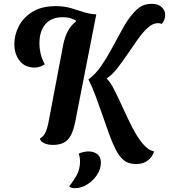

<svg xmlns="http://www.w3.org/2000/svg" viewBox="-20 -735 883 1003"><path d="M691 122Q650 122 625 100.5Q600 79 582 41Q567 12 550.5 -33.5Q534 -79 516 -131.5Q498 -184 479.5 -233.5Q461 -283 442 -320Q477 -345 507.5 -389Q538 -433 565.5 -484Q593 -535 618.5 -581.5Q644 -628 670 -659Q692 -686 715 -700.5Q738 -715 773 -715Q807 -715 825 -697.5Q843 -680 843 -657Q843 -645 838.5 -632.5Q834 -620 825 -610Q815 -614 807 -614Q781 -615 754.5 -592Q728 -569 701.5 -532Q675 -495 647.5 -454Q620 -413 592.5 -378Q565 -343 537 -325Q558 -304 579.5 -261Q601 -218 624 -167Q647 -116 672 -67.5Q697 -19 725 15Q753 49 785 56Q776 85 752 103.5Q728 122 691 122ZM256 22Q231 22 212 13.5Q193 5 188 -11Q208 -22 218 -44Q228 -66 236 -110L310 -500Q326 -584 377 -623L376 -628Q367 -633 351 -639Q335 -645 306 -645Q249 -645 217.5 -609Q186 -573 186 -509Q186 -481 192.5 -454Q199 -427 214 -399Q202 -391 188 -386.5Q174 -382 161 -382Q111 -382 83 -417Q55 -452 55 -505Q55 -553 78.5 -598.5Q102 -644 150 -673.5Q198 -703 271 -703Q314 -703 349 -693Q384 -683 415.5 -672.5Q447 -662 482 -660H483L372 -94Q360 -34 334.5 -6Q309 22 256 22ZM372 248Q352 248 341 239Q365 209 381.5 178.5Q398 148 398 108Q398 85 391 68Q400 63 415 59.5Q430 56 442 56Q470 56 488.5 70.5Q507 85 507 115Q507 149 486 180Q465 211 434 229.5Q403 248 372 248Z"/></svg>

Font: Sansita Swashed Medium
Style: Regular
Weight: 500
Designer: Pablo Cosgaya
Foundry: Omnibus-Type
Version: Version 1.003; ttfautohint (v1.8.3)